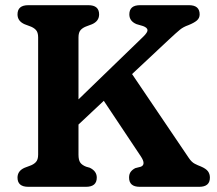

<svg xmlns="http://www.w3.org/2000/svg" viewBox="-20 -720 836 740"><path d="M282.5 -124Q282.5 -103 289.5 -93.2Q296.5 -83.5 312 -77.5L326 -73.5Q353 -60.5 353 -35.5Q353 0 311.5 0H89Q47.5 0 47.5 -35.5Q47.5 -61.5 75 -73.5L95 -81Q109.5 -86 118.2 -95.2Q127 -104.5 127 -124V-576Q127 -595.5 118.2 -604.8Q109.5 -614 95 -619L75 -626.5Q47.5 -638.5 47.5 -664.5Q47.5 -700 89 -700H320.5Q362 -700 362 -664.5Q362 -638.5 334.5 -626.5L314.5 -619Q300 -614 291.2 -604.8Q282.5 -595.5 282.5 -576V-337L532 -578.5Q549.5 -595.5 548.5 -604.5Q547.5 -613.5 531.5 -619.5L506 -627Q478.5 -638.5 478.5 -664.5Q478.5 -700 519.5 -700H708.5Q749.5 -700 749.5 -664.5Q749.5 -650.5 739 -641.2Q728.5 -632 706 -623Q687 -616.5 673.5 -605.5Q660 -594.5 630 -566.5L489 -434.5L707.5 -111.5Q718.5 -95 730.8 -88.8Q743 -82.5 754 -78.5Q774 -70 781.5 -59.8Q789 -49.5 789 -35.5Q789 0 748 0H518.5Q477.5 0 477.5 -35.5Q477.5 -49.5 484 -58Q490.5 -66.5 501.5 -72L523 -77.5Q543.5 -86 523 -117L380 -331.5L282.5 -240Z"/></svg>

Font: Fraunces 9pt SuperSoft SemiBold
Style: Regular
Weight: 600
Version: Version 1.000;[0bf87f6ff]